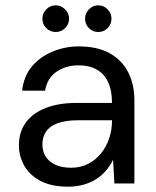

<svg xmlns="http://www.w3.org/2000/svg" viewBox="-20 -688 584 720"><path d="M234 12Q173 12 132 -9.5Q91 -31 71 -66.5Q51 -102 51 -143Q51 -194 77.5 -229.5Q104 -265 152.5 -283.5Q201 -302 266 -302H400Q400 -349 385.5 -380Q371 -411 343 -427Q315 -443 275 -443Q227 -443 192 -419Q157 -395 149 -348H63Q69 -402 99.5 -438.5Q130 -475 177 -494.5Q224 -514 275 -514Q345 -514 391 -488.5Q437 -463 460.5 -417.5Q484 -372 484 -311V0H409L404 -89Q394 -68 378.5 -49.5Q363 -31 342.5 -17.5Q322 -4 295 4Q268 12 234 12ZM247 -59Q282 -59 310.5 -73.5Q339 -88 359 -113Q379 -138 389.5 -169.5Q400 -201 400 -234V-237H273Q225 -237 195 -225.5Q165 -214 152 -193.5Q139 -173 139 -147Q139 -120 151.5 -100.5Q164 -81 188 -70Q212 -59 247 -59ZM189 -568Q168 -568 153.5 -582.5Q139 -597 139 -618Q139 -638 153.5 -653Q168 -668 189 -668Q209 -668 224 -653Q239 -638 239 -618Q239 -597 224 -582.5Q209 -568 189 -568ZM349 -568Q328 -568 313.5 -582.5Q299 -597 299 -618Q299 -638 313.5 -653Q328 -668 349 -668Q369 -668 383.5 -653Q398 -638 398 -618Q398 -597 383.5 -582.5Q369 -568 349 -568Z"/></svg>

Font: DM Sans 16pt
Style: Regular
Weight: 400
Version: Version 4.004;gftools[0.9.30]